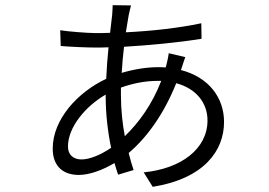

<svg xmlns="http://www.w3.org/2000/svg" viewBox="-20 -680 1040 743"><path d="M487 -659 416 -660C416 -651 415 -635 414 -622C412 -603 409 -579 406 -553C387 -552 369 -552 350 -552C320 -552 242 -558 213 -563L215 -502C248 -499 315 -496 350 -496C366 -496 383 -496 400 -497C396 -459 393 -417 391 -375C282 -324 184 -219 184 -105C184 -34 227 -3 285 -3C325 -3 376 -21 423 -49C428 -33 432 -18 437 -4L497 -22C490 -42 484 -64 478 -88C551 -150 615 -241 662 -358C740 -337 783 -281 783 -214C783 -104 681 -27 536 -13L571 43C770 11 847 -97 847 -208C847 -301 789 -381 680 -409C681 -411 681 -412 682 -414C686 -426 693 -449 697 -459L633 -474C632 -463 626 -436 623 -425C622 -423 622 -421 621 -419C611 -420 601 -420 590 -420C548 -420 498 -412 451 -398C453 -433 456 -467 460 -499C562 -505 675 -516 760 -530L759 -590C668 -571 568 -560 467 -555C471 -581 475 -603 478 -621C481 -634 484 -649 487 -659ZM448 -312C448 -322 448 -331 448 -341C487 -355 536 -367 589 -367C594 -367 599 -367 604 -367C568 -275 518 -206 463 -153C454 -201 448 -254 448 -312ZM243 -113C243 -188 311 -269 389 -314C389 -312 389 -309 389 -306C389 -240 397 -170 410 -108C367 -79 326 -63 295 -63C265 -63 243 -80 243 -113Z"/></svg>

Font: Source Han Sans JP Normal
Style: Regular
Weight: 350
Designer: Ryoko NISHIZUKA 西塚涼子 (kana, bopomofo & ideographs); Paul D. Hunt (Latin, Greek & Cyrillic); Sandoll Communications 산돌커뮤니
Foundry: Adobe
Version: Version 2.002;hotconv 1.0.116;makeotfexe 2.5.65601